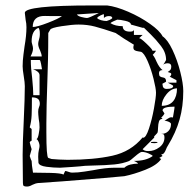

<svg xmlns="http://www.w3.org/2000/svg" viewBox="-20 -674 705 704"><path d="M652 -340Q652 -284 638.5 -236Q625 -188 595 -139Q592 -135 589 -127Q586 -119 582 -113.5Q578 -108 571 -108L576 -102L564 -95L571 -91Q555 -68 513 -51.5Q471 -35 436 -28Q400 -24 208 -9L121 -3Q110 -2 98 4Q88 10 79 10Q71 10 67.5 8Q64 6 64 -3L63 -106Q63 -148 67 -230Q71 -316 71 -358Q71 -371 67 -395Q63 -419 63 -431Q63 -451 66 -474Q69 -497 70 -504Q77 -544 77 -574Q77 -588 74 -601Q71 -625 71 -627Q71 -654 318 -654H373Q406 -650 450 -631Q494 -612 530 -586.5Q566 -561 576 -541Q595 -528 612.5 -491Q630 -454 641 -410.5Q652 -367 652 -340ZM262 -621Q265 -615 279 -611.5Q293 -608 299 -608Q306 -608 342 -626H336ZM361 -608V-622Q358 -622 348.5 -617.5Q339 -613 336 -608Q340 -603 350.5 -600Q361 -597 371 -597Q375 -598 382 -601Q389 -604 392 -608Q390 -613 387 -614Q384 -615 379 -615Q368 -615 361 -608ZM100 -575Q116 -575 156 -590.5Q196 -606 207 -615H172Q167 -615 145 -615.5Q123 -616 111.5 -606Q100 -596 100 -575ZM410 -602Q405 -600 396 -596Q387 -592 385 -589Q403 -578 430 -578Q430 -558 457 -558Q470 -558 471 -565V-546H503L490 -534Q495 -535 517 -514Q539 -493 539 -488H552Q550 -484 546 -479.5Q542 -475 540 -473Q545 -467 549 -459Q553 -451 554 -448Q564 -426 576 -417Q563 -417 563 -406Q563 -397 566.5 -394Q570 -391 579.5 -389.5Q589 -388 589 -375Q589 -374 582 -370.5Q575 -367 575 -366Q575 -365 576 -365Q576 -348 591 -348Q615 -348 615 -359Q615 -361 595 -371H627V-380L602 -393Q604 -393 606 -396.5Q608 -400 608 -402Q608 -406 602.5 -407.5Q597 -409 595 -410Q603 -415 605.5 -419Q608 -423 608 -430Q608 -442 595 -442Q584 -442 577 -436Q582 -440 589 -454Q589 -481 570.5 -505Q552 -529 533 -547.5Q514 -566 508 -572H503L460 -584Q460 -593 440 -597.5Q420 -602 410 -602ZM469 -500Q469 -506 471 -510Q457 -518 434.5 -532.5Q412 -547 404 -553Q357 -569 328.5 -576.5Q300 -584 268 -584Q245 -584 206 -578Q167 -572 164 -565L157 -553Q157 -498 156 -457Q155 -416 154 -388Q150 -276 150 -221V-189Q150 -99 157 -95L169 -91Q179 -90 197 -89Q215 -88 228 -88Q324 -88 392 -103Q460 -118 503 -170L505 -169Q515 -169 526 -202Q537 -235 544.5 -276Q552 -317 552 -334Q552 -349 543 -385Q534 -421 521 -450.5Q508 -480 497 -484Q493 -485 485.5 -486Q478 -487 473.5 -490Q469 -493 469 -500ZM101 -496Q101 -484 92 -467H133Q133 -475 127 -489Q120 -503 120 -513Q120 -519 123 -529Q126 -539 126 -546V-553Q126 -566 121 -572Q96 -562 96 -522Q96 -518 98.5 -510Q101 -502 101 -496ZM101 -420H134Q133 -426 130.5 -440Q128 -454 125 -454H93Q93 -424 98 -387Q102 -347 102 -325H125V-398Q125 -406 117 -412Q109 -418 101 -420ZM576 -435 577 -436ZM573 -286Q601 -286 615 -303Q629 -320 629 -350Q608 -350 590.5 -328.5Q573 -307 573 -286ZM471 -84Q516 -84 540 -102Q539 -105 525.5 -111Q512 -117 500 -117Q494 -117 475.5 -101Q457 -85 454 -84Q430 -74 399 -71Q368 -68 320 -67L292 -66Q276 -64 246.5 -62Q217 -60 200 -59Q176 -59 150 -62.5Q124 -66 121 -77L120 -99Q120 -114 122.5 -124Q125 -134 125 -139Q125 -145 122 -153Q119 -161 114 -164Q119 -166 122 -183Q125 -200 125 -207Q125 -223 122 -238Q120 -256 120 -264Q120 -274 123 -281Q126 -288 126 -293Q126 -306 119 -311.5Q112 -317 97 -317Q97 -276 96 -252Q95 -228 89 -207L96 -201V-158Q94 -158 91.5 -155.5Q89 -153 89 -152Q90 -146 92.5 -138.5Q95 -131 96 -127Q95 -122 92.5 -114.5Q90 -107 89 -102Q90 -99 92 -93Q94 -87 96 -84Q96 -71 101 -41Q130 -41 166.5 -40Q203 -39 213 -34Q214 -37 216 -41Q218 -45 219 -47Q223 -47 231 -44Q239 -41 244 -41Q266 -41 290.5 -45Q315 -49 322 -50Q367 -59 399 -59H436Q444 -67 458 -70.5Q472 -74 486 -74Q486 -76 481 -79Q476 -82 471 -84ZM620 -283Q576 -283 576 -269Q577 -267 579.5 -263.5Q582 -260 583 -258Q582 -255 577.5 -249.5Q573 -244 571 -243L576 -238Q566 -238 563 -229Q560 -220 559.5 -206Q559 -192 558 -189Q558 -187 551.5 -180.5Q545 -174 545 -173Q545 -170 546 -170L503 -127Q509 -120 524 -120Q546 -120 564.5 -134Q583 -148 583 -170Q583 -177 581 -180Q579 -183 571 -183Q587 -183 597 -193Q607 -203 607 -219Q607 -223 601.5 -226Q596 -229 591 -230Q586 -231 583 -232Q587 -233 594.5 -238.5Q602 -244 608 -244Q612 -244 614 -243Q616 -255 618 -266.5Q620 -278 620 -283ZM558 -152Q555 -149 546 -149Q533 -149 533 -152Q533 -154 545 -154Q558 -154 558 -152Z"/></svg>

Font: Cabin Sketch
Style: Regular
Weight: 400
Version: Version 1.100